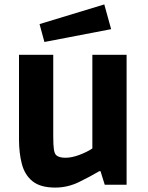

<svg xmlns="http://www.w3.org/2000/svg" viewBox="-20 -836 672 869"><path d="M230 13Q163 13 127.5 -15.5Q92 -44 79 -93.5Q66 -143 66 -205V-588H221V-220Q221 -177 224 -159Q227 -141 234 -134Q247 -122 276 -122Q305 -122 339.5 -135Q374 -148 398 -164V-588H553V0H454L435 -61H429Q389 -37 337.5 -12Q286 13 230 13ZM181 -646 159 -727 452 -816 483 -704Z"/></svg>

Font: Ruda SemiBold
Style: Bold
Weight: 900
Designer: Mariela Monsalve and Angelina Sanchez
Foundry: Mariela Monsalve and Angelina Sanchez
Version: Version 2.000